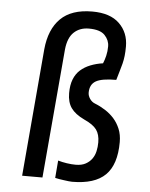

<svg xmlns="http://www.w3.org/2000/svg" viewBox="-52 -750 623 800"><g transform="rotate(5 259.5 -350.0)"><path d="M463 -175Q463 -81 418.5 -37Q374 7 279 7Q274 7 265 6Q256 5 245.5 3.5Q235 2 225 0.5Q215 -1 208 -3L214 -76Q231 -71 251 -68Q271 -65 288 -65Q313 -65 329.5 -74Q346 -83 356 -97Q366 -111 370 -129Q374 -147 374 -166Q374 -199 359.5 -219Q345 -239 307 -256Q269 -274 252 -298Q235 -322 235 -360Q235 -394 244.5 -418Q254 -442 271.5 -457.5Q289 -473 313 -482.5Q337 -492 365 -496Q371 -510 375.5 -528.5Q380 -547 380 -568Q380 -594 360.5 -614.5Q341 -635 294 -635Q256 -635 231.5 -612Q207 -589 202 -540L155 0H70L116 -533Q124 -617 169.5 -662Q215 -707 302 -707Q377 -707 415.5 -669.5Q454 -632 454 -574Q454 -552 452 -534.5Q450 -517 446 -501.5Q442 -486 437 -469.5Q432 -453 426 -432Q365 -432 340.5 -417.5Q316 -403 316 -369Q316 -356 324.5 -343.5Q333 -331 346 -326Q369 -317 390 -303.5Q411 -290 427 -272Q443 -254 453 -230Q463 -206 463 -175Z"/></g></svg>

Font: Share
Style: Italic
Weight: 400
Version: Version 1.002